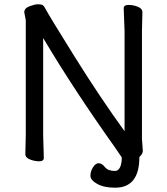

<svg xmlns="http://www.w3.org/2000/svg" viewBox="-20 -734 778 894"><path d="M516 140Q465 140 433 122.5Q401 105 401 84.5Q401 64 413 45Q425 26 439.5 26Q454 26 468.5 44Q483 62 516 62Q530 62 539 45Q547 28 547 -1Q538 -15 515 -48Q323 -318 181 -557V-105L184 1Q184 17 162.5 17Q141 17 119.5 8.5Q98 0 98 -17L100 -106V-640L93 -677Q93 -696 118 -705Q143 -714 154 -714Q165 -714 173 -712.5Q181 -711 187 -701Q212 -655 329.5 -467Q447 -279 560 -123V-589L556 -695Q556 -711 578.5 -711Q601 -711 622 -702.5Q643 -694 643 -677L641 -588V-87L645 -32Q645 -20 634 -8L629 -3Q629 140 516 140Z"/></svg>

Font: LXGW WenKai TC
Style: Bold
Weight: 700
Designer: LXGW / Fontworks Inc.
Foundry: LXGW / Fontworks Inc.
Version: Version 1.330;April 28, 2024